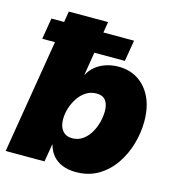

<svg xmlns="http://www.w3.org/2000/svg" viewBox="-109 -821 849 925"><g transform="rotate(15 315.0 -359.0)"><path d="M352.5 10.7Q314 10.7 284.7 -1.2Q255.4 -13.2 236.8 -35.4Q218.3 -57.6 210.4 -87.9H209L194.3 0H0.5L120.6 -727.5H316.4L272 -453.1H273.4Q286.6 -479 308.8 -496.6Q331.1 -514.2 360.1 -523.7Q389.2 -533.2 421.4 -533.2Q477.5 -533.2 519.5 -506.1Q561.5 -479 585.2 -429.2Q608.9 -379.4 608.9 -310.1Q608.9 -254.4 592.8 -197.8Q576.7 -141.1 544.4 -94Q512.2 -46.9 464.4 -18.1Q416.5 10.7 352.5 10.7ZM293.5 -142.1Q323.2 -142.1 345.7 -158.2Q368.2 -174.3 383.1 -199.5Q397.9 -224.6 405.3 -253.7Q412.6 -282.7 412.6 -308.6Q412.6 -343.3 397.7 -362.1Q382.8 -380.9 353 -380.9Q324.2 -380.9 301.3 -366.5Q278.3 -352.1 262 -327.9Q245.6 -303.7 236.8 -275.6Q228 -247.6 228 -219.7Q228 -183.1 245.4 -162.6Q262.7 -142.1 293.5 -142.1ZM30.8 -567.9 48.3 -673.3H460.4L442.9 -567.9Z"/></g></svg>

Font: Inter 28pt Black
Style: Italic
Weight: 900
Italic angle: -9.3988°
Designer: Rasmus Andersson
Foundry: rsms
Version: Version 4.001;git-66647c0bb